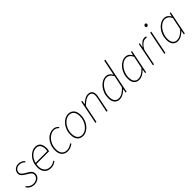

<svg xmlns="http://www.w3.org/2000/svg" viewBox="352 -2188 3666 3666"><g transform="rotate(-45 2185.0 -355.0)"><path d="M158 12Q123 12 92 0.5Q61 -11 37 -31Q13 -51 0 -76L20 -88Q40 -57 76.5 -35.5Q113 -14 162 -14Q197 -14 226.5 -28Q256 -42 274 -66.5Q292 -91 292 -122Q292 -143 284.5 -159.5Q277 -176 254.5 -193.5Q232 -211 188 -236Q137 -265 108.5 -294Q80 -323 80 -362Q80 -400 99 -429Q118 -458 149.5 -474Q181 -490 218 -490Q259 -490 293 -475Q327 -460 352 -430L334 -414Q313 -438 283.5 -451Q254 -464 216 -464Q170 -464 139 -435Q108 -406 108 -368Q108 -335 132 -311Q156 -287 198 -264Q249 -237 275 -215.5Q301 -194 310.5 -173Q320 -152 320 -128Q320 -85 298.5 -53.5Q277 -22 240 -5Q203 12 158 12Z M608 12Q526 12 477 -38Q428 -88 428 -184Q428 -252 449 -308Q470 -364 505.5 -404.5Q541 -445 584.5 -467.5Q628 -490 674 -490Q725 -490 756.5 -468.5Q788 -447 802 -409Q816 -371 816 -322Q816 -306 814.5 -291.5Q813 -277 810 -264.5Q807 -252 804 -242H452L458 -268H782Q785 -283 786.5 -297.5Q788 -312 788 -328Q788 -362 777 -393Q766 -424 740.5 -444Q715 -464 672 -464Q632 -464 593.5 -443Q555 -422 524 -384.5Q493 -347 474.5 -296Q456 -245 456 -186Q456 -123 477.5 -85.5Q499 -48 534 -31Q569 -14 610 -14Q648 -14 677.5 -26.5Q707 -39 734 -58L748 -40Q721 -19 686.5 -3.5Q652 12 608 12Z M1062 12Q1011 12 973.5 -10Q936 -32 916 -74Q896 -116 896 -176Q896 -247 918 -304.5Q940 -362 976.5 -403.5Q1013 -445 1058.5 -467.5Q1104 -490 1150 -490Q1192 -490 1221.5 -474.5Q1251 -459 1270 -432L1252 -418Q1233 -442 1208.5 -453Q1184 -464 1148 -464Q1106 -464 1066 -441.5Q1026 -419 994 -380Q962 -341 943 -290Q924 -239 924 -182Q924 -100 959 -57Q994 -14 1064 -14Q1099 -14 1135.5 -29.5Q1172 -45 1196 -64L1210 -46Q1186 -25 1147.5 -6.5Q1109 12 1062 12Z M1474 12Q1425 12 1389.5 -10Q1354 -32 1335 -74Q1316 -116 1316 -176Q1316 -243 1337 -300Q1358 -357 1393.5 -399.5Q1429 -442 1474 -466Q1519 -490 1566 -490Q1615 -490 1650.5 -468Q1686 -446 1705 -404Q1724 -362 1724 -302Q1724 -235 1703 -178Q1682 -121 1646.5 -78.5Q1611 -36 1566 -12Q1521 12 1474 12ZM1476 -14Q1517 -14 1556 -36.5Q1595 -59 1626.5 -98Q1658 -137 1677 -188Q1696 -239 1696 -296Q1696 -379 1661.5 -421.5Q1627 -464 1564 -464Q1524 -464 1484.5 -441.5Q1445 -419 1413.5 -380Q1382 -341 1363 -290Q1344 -239 1344 -182Q1344 -100 1378.5 -57Q1413 -14 1476 -14Z M1814 0 1910 -478H1934L1922 -400H1926Q1968 -439 2011.5 -464.5Q2055 -490 2098 -490Q2160 -490 2186 -457.5Q2212 -425 2212 -374Q2212 -356 2210.5 -343.5Q2209 -331 2204 -310L2142 0H2114L2176 -306Q2181 -329 2182.5 -342Q2184 -355 2184 -370Q2184 -417 2163 -440.5Q2142 -464 2094 -464Q2061 -464 2016 -439Q1971 -414 1914 -358L1842 0Z M2460 12Q2397 12 2358.5 -32Q2320 -76 2320 -160Q2320 -229 2341.5 -289Q2363 -349 2400.5 -394Q2438 -439 2484.5 -464.5Q2531 -490 2580 -490Q2624 -490 2655.5 -468Q2687 -446 2706 -410H2710L2730 -506L2774 -722H2802L2656 0H2632L2644 -78H2640Q2603 -39 2557 -13.5Q2511 12 2460 12ZM2462 -14Q2512 -14 2559.5 -42.5Q2607 -71 2652 -122L2704 -372Q2676 -422 2645 -443Q2614 -464 2578 -464Q2533 -464 2491.5 -438.5Q2450 -413 2418 -370.5Q2386 -328 2367 -275Q2348 -222 2348 -166Q2348 -90 2379 -52Q2410 -14 2462 -14Z M2986 12Q2923 12 2884.5 -32Q2846 -76 2846 -160Q2846 -229 2867.5 -289Q2889 -349 2926.5 -394Q2964 -439 3010.5 -464.5Q3057 -490 3106 -490Q3150 -490 3181.5 -468Q3213 -446 3232 -410H3236L3254 -478H3278L3182 0H3158L3170 -78H3166Q3129 -39 3083 -13.5Q3037 12 2986 12ZM2988 -14Q3038 -14 3085.5 -42.5Q3133 -71 3178 -122L3230 -372Q3202 -422 3171 -443Q3140 -464 3104 -464Q3059 -464 3017.5 -438.5Q2976 -413 2944 -370.5Q2912 -328 2893 -275Q2874 -222 2874 -166Q2874 -90 2905 -52Q2936 -14 2988 -14Z M3368 0 3464 -478H3488L3472 -388H3476Q3506 -430 3543 -460Q3580 -490 3626 -490Q3635 -490 3646.5 -488.5Q3658 -487 3668 -482L3656 -456Q3650 -459 3642 -460.5Q3634 -462 3620 -462Q3581 -462 3537 -425Q3493 -388 3460 -322L3396 0Z M3676 0 3772 -478H3800L3704 0ZM3812 -600Q3800 -600 3792 -608Q3784 -616 3784 -628Q3784 -646 3795.5 -657Q3807 -668 3820 -668Q3832 -668 3840 -660Q3848 -652 3848 -638Q3848 -622 3837 -611Q3826 -600 3812 -600Z M4032 12Q3969 12 3930.5 -32Q3892 -76 3892 -160Q3892 -229 3913.5 -289Q3935 -349 3972.5 -394Q4010 -439 4056.5 -464.5Q4103 -490 4152 -490Q4196 -490 4227.5 -468Q4259 -446 4278 -410H4282L4300 -478H4324L4228 0H4204L4216 -78H4212Q4175 -39 4129 -13.5Q4083 12 4032 12ZM4034 -14Q4084 -14 4131.5 -42.5Q4179 -71 4224 -122L4276 -372Q4248 -422 4217 -443Q4186 -464 4150 -464Q4105 -464 4063.5 -438.5Q4022 -413 3990 -370.5Q3958 -328 3939 -275Q3920 -222 3920 -166Q3920 -90 3951 -52Q3982 -14 4034 -14Z"/></g></svg>

Font: Source Sans 3 ExtraLight
Style: Italic
Weight: 250
Italic angle: -11°
Designer: Paul D. Hunt
Foundry: Adobe
Version: Version 3.046;hotconv 1.0.118;makeotfexe 2.5.65603